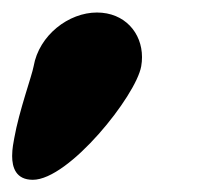

<svg xmlns="http://www.w3.org/2000/svg" viewBox="-33 -149 362 313"><path d="M21.8 -40.9C19 -25.4 -1.9 31.7 -9.8 76.4C-10.8 81.9 -13.2 93.3 -13.2 105.2C-13.2 124 -7.1 144.1 20.5 144.1C79.5 144.1 188.7 7.2 197.2 -40.9C198.1 -46 198.5 -51 198.5 -55.9C198.5 -95.5 170.2 -128.6 125 -128.6C79.1 -128.6 30.7 -91.8 21.8 -40.9Z"/></svg>

Font: TudorRose
Style: BoldOblique
Weight: 500
Version: Version 001.000